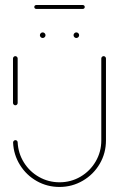

<svg xmlns="http://www.w3.org/2000/svg" viewBox="-20 -741 471 761"><path d="M40.7 -323.7Q37 -323.7 34.3 -326.5Q31.5 -329.3 31.5 -333V-509.3Q31.5 -513 34.3 -515.7Q37 -518.5 40.7 -518.5Q44.4 -518.5 47.2 -515.7Q50 -513 50 -509.3V-333Q50 -329.3 47.4 -326.5Q44.8 -323.7 40.7 -323.7ZM390.7 -518.5Q394.4 -518.5 397.2 -515.7Q400 -513 400 -509.3V-184.4Q400 -134.1 375.4 -91.9Q350.7 -49.6 308.3 -24.8Q265.9 0 215.9 0Q167 0 125.7 -23.3Q84.4 -46.7 59.3 -87Q34.1 -127.4 31.9 -175.6Q31.5 -179.3 34.3 -182.4Q37 -185.6 41.1 -185.6Q44.8 -185.6 47.4 -183Q50 -180.4 50 -176.7Q52.2 -133.3 74.8 -97Q97.4 -60.7 134.8 -39.6Q172.2 -18.5 215.9 -18.5Q261.1 -18.5 299.1 -40.7Q337 -63 359.3 -101.1Q381.5 -139.3 381.5 -184.4V-509.3Q381.5 -513 384.3 -515.7Q387 -518.5 390.7 -518.5ZM271.5 -601.5Q271.5 -605.9 274.8 -609.3Q278.1 -612.6 282.6 -612.6Q287 -612.6 290.4 -609.3Q293.7 -605.9 293.7 -601.5Q293.7 -597 290.4 -593.7Q287 -590.4 282.6 -590.4Q278.1 -590.4 274.8 -593.7Q271.5 -597 271.5 -601.5ZM138.1 -601.5Q138.1 -605.9 141.5 -609.3Q144.8 -612.6 149.3 -612.6Q153.7 -612.6 157 -609.3Q160.4 -605.9 160.4 -601.5Q160.4 -597 157 -593.7Q153.7 -590.4 149.3 -590.4Q144.8 -590.4 141.5 -593.7Q138.1 -597 138.1 -601.5ZM115.9 -713.3Q115.9 -716.7 118.1 -718.9Q120.4 -721.1 123.7 -721.1H308.1Q311.5 -721.1 313.7 -718.9Q315.9 -716.7 315.9 -713.3Q315.9 -710 313.7 -707.8Q311.5 -705.6 308.1 -705.6H123.7Q120.4 -705.6 118.1 -707.8Q115.9 -710 115.9 -713.3Z"/></svg>

Font: 26F Galaxy Sans Hairline
Style: Regular
Weight: 50
Designer: C₂₉H₂₅N₃O₅
Version: Version 1.100